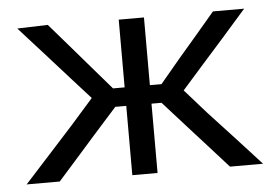

<svg xmlns="http://www.w3.org/2000/svg" viewBox="-42 -554 877 610"><g transform="rotate(-5 396.5 -249.5)"><path d="M19.5 0Q59.5 -44 99.5 -88Q139.5 -131.5 178.5 -175L249.5 -255.5L189.5 -322Q150 -366 111.5 -409Q73 -452 33 -496L130.5 -499Q161 -463.5 192 -428Q223 -392 253.5 -356.5L319.5 -280H356.5V-496H437V-280H474L538 -356.5Q567.5 -391 598 -426.5Q628 -461.5 657 -496H756.5Q718 -452.5 680 -409Q641.5 -365.5 603.5 -323L542.5 -254L612 -175.5Q652.5 -132 693 -88Q733 -44 773.5 0H668Q636 -35.5 606 -69Q575.5 -102.5 544.5 -137L469 -221H437V0H356.5V-221H321.5L245.5 -136Q215.5 -101.5 185.2 -67.8Q155 -34 125 0Z"/></g></svg>

Font: Heraclito
Style: Regular
Weight: 400
Designer: Kostas Bartsokas (font) & Cristiano Sobral (main changes)
Foundry: Kostas Bartsokas (font) & Cristiano Sobral (main changes)
Version: Version 1.00;July 8, 2020;FontCreator 13.0.0.2655 64-bit